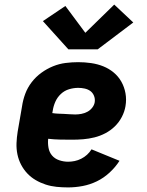

<svg xmlns="http://www.w3.org/2000/svg" viewBox="-20 -809 640 837"><path d="M277 8Q251 8 226.5 5.5Q202 3 179 -4.5Q156 -12 135.5 -24Q115 -36 99 -53Q83 -70 72 -91Q61 -112 56 -136Q51 -160 52 -185Q53 -210 57 -235L76 -345Q80 -373 90 -400Q100 -427 118 -450.5Q136 -474 160 -491.5Q184 -509 211 -520Q238 -531 266 -534.5Q294 -538 321 -538Q349 -538 377 -534Q405 -530 430 -520Q455 -510 475.5 -493Q496 -476 509 -453Q522 -430 527 -402.5Q532 -375 527 -346Q523 -322 511 -299Q499 -276 480.5 -258Q462 -240 439 -228Q416 -216 391.5 -210Q367 -204 343 -202Q319 -200 295 -200Q269 -200 242.5 -200.5Q216 -201 190 -204Q188 -184 191.5 -164.5Q195 -145 207 -131Q219 -117 238 -110.5Q257 -104 277 -104Q291 -104 305.5 -107Q320 -110 334 -117Q348 -124 359.5 -134.5Q371 -145 379 -158L501 -108Q483 -80 457.5 -56.5Q432 -33 402 -18.5Q372 -4 340 2Q308 8 277 8ZM308 -310Q321 -310 334.5 -312.5Q348 -315 360.5 -321.5Q373 -328 382 -339.5Q391 -351 393 -364Q395 -379 389.5 -392Q384 -405 373.5 -412.5Q363 -420 349 -423Q335 -426 321 -426Q301 -426 281 -420Q261 -414 245.5 -399.5Q230 -385 221.5 -366Q213 -347 210 -327L208 -316Q221 -314 233.5 -313.5Q246 -313 258.5 -312.5Q271 -312 283.5 -311Q296 -310 308 -310ZM406 -594H278L167 -717L265 -783L352 -666L478 -789L561 -711Z"/></svg>

Font: Iosevka Slab Heavy Extended
Style: Italic
Weight: 900
Width: 7
Italic angle: -9°
Monospace: yes
Designer: Belleve Invis
Foundry: Belleve Invis
Version: Version 11.1.0; ttfautohint (v1.8.3)